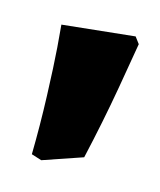

<svg xmlns="http://www.w3.org/2000/svg" viewBox="-55 -702 286 344"><g transform="rotate(15 88.0 -530.0)"><path d="M32 -407Q33 -460 31 -515.5Q29 -571 26.5 -603.5Q24 -636 23 -645L157 -659L166 -647Q163 -628 151.5 -562Q140 -496 124 -426L51 -401Z"/></g></svg>

Font: Alegreya SC Black
Style: Regular
Weight: 900
Designer: Juan Pablo del Peral
Foundry: Huerta Tipografica
Version: Version 2.007; ttfautohint (v1.6)